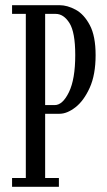

<svg xmlns="http://www.w3.org/2000/svg" viewBox="-20 -720 412 740"><path d="M26.5 0V-34H79.5V-666.5H26.5V-700H209.5Q239.5 -700 271.8 -682.5Q304 -665 326.2 -623Q348.5 -581 348.5 -507.5Q348.5 -432 325.8 -381.8Q303 -331.5 270.8 -306.5Q238.5 -281.5 209.5 -281.5H154V-34H207V0ZM154 -315H191Q221.5 -315 245.8 -365Q270 -415 270 -508Q270 -595.5 247.8 -631Q225.5 -666.5 194.5 -666.5H154Z"/></svg>

Font: Imbue 10pt
Style: Regular
Weight: 400
Designer: Tyler Finck
Foundry: Etcetera Type Company
Version: Version 1.102; ttfautohint (v1.8.3)